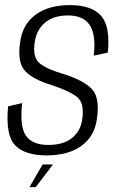

<svg xmlns="http://www.w3.org/2000/svg" viewBox="-20 -620 486 771"><path d="M167 4Q253.5 4 306.5 -34Q359.5 -72 369 -141.5Q382 -228 348.8 -262.5Q315.5 -297 238 -322Q173 -340 141.2 -364.2Q109.5 -388.5 119.5 -451Q126 -499 160 -528.5Q194 -558 253.5 -558Q315 -558 340.5 -519Q366 -480 356.5 -396.5L413 -409Q423.5 -514 385.8 -556.8Q348 -599.5 260.5 -599.5Q175 -599.5 122.8 -560.8Q70.5 -522 61 -452Q48.5 -368.5 81.2 -334.5Q114 -300.5 185.5 -279Q255.5 -256 288 -231.8Q320.5 -207.5 310 -139.5Q304 -95 270 -66.5Q236 -38 173.5 -38Q111.5 -38 85 -73.8Q58.5 -109.5 69 -206L12.5 -193Q1.5 -76.5 41 -36.2Q80.5 4 167 4ZM98.5 131.5H123.5L192.5 40.5H151Z"/></svg>

Font: Anybody SemiCondensed Light
Style: Italic
Weight: 300
Width: 4
Italic angle: -10°
Version: Version 1.113;gftools[0.9.25]